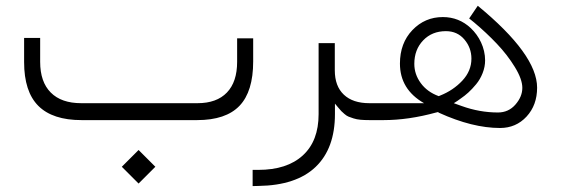

<svg xmlns="http://www.w3.org/2000/svg" viewBox="-20 -416 1944 665"><path d="M261.2 -58.6H664.1Q730.5 -58.6 765.9 -95.5Q801.3 -132.3 801.3 -201.7V-283.2H856.9V-203.1Q856.9 -99.1 809.6 -49.6Q762.2 0 662.6 0H262.7Q162.1 0 112.8 -49.3Q63.5 -98.6 63.5 -201.2V-284.7H119.1V-201.7Q119.1 -132.3 155.8 -95.5Q192.4 -58.6 261.2 -58.6ZM401.9 161.6 460 103.5 518.1 161.6 460 219.7Z M1266.1 0H1259.3Q1242.2 0 1228.8 -1.2Q1215.3 -2.4 1204.6 -5.9Q1193.8 -9.3 1187.3 -12Q1180.7 -14.6 1173.1 -21.2Q1165.5 -27.8 1162.1 -31.2Q1158.7 -34.7 1151.1 -43.9Q1143.6 -53.2 1140.1 -57.1V-23.9V-21Q1140.1 98.1 1073.2 162.1Q1006.3 226.1 875.5 228L855 228.5V172.4H874.5Q974.1 172.4 1028.8 122.3Q1083.5 72.3 1083.5 -20.5V-266.6H1139.6V-172.4Q1139.6 -117.7 1170.9 -88.1Q1202.1 -58.6 1259.3 -58.6H1266.6Q1278.8 -58.6 1278.8 -32.7V-27.3Q1278.8 -16.1 1275.6 -8.1Q1272.5 0 1266.1 0Z M1262.2 -58.6H1406.7H1427.7H1448.7Q1365.2 -106.4 1365.2 -195.8Q1365.2 -266.6 1408.4 -311.8Q1451.7 -356.9 1513.7 -356.9Q1569.8 -356.9 1610.8 -318.4Q1621.6 -308.1 1630.6 -295.7Q1639.6 -283.2 1646.2 -269Q1652.8 -254.9 1656.5 -239Q1660.2 -223.1 1660.2 -207Q1660.2 -184.6 1651.6 -162.8Q1643.1 -141.1 1629.2 -124.3Q1615.2 -107.4 1602.3 -95.7Q1589.4 -84 1575.7 -74.7L1564 -66.4L1551.8 -58.6L1565.4 -53.7L1579.1 -48.8Q1641.1 -26.4 1704.6 -26.4Q1741.2 -26.4 1765.1 -53.7Q1789.1 -81.1 1789.1 -111.8Q1789.1 -141.6 1763.2 -183.8Q1737.3 -226.1 1700.9 -264.4Q1664.6 -302.7 1622.6 -337.9Q1613.8 -344.7 1605 -352.1L1634.8 -396Q1840.3 -227.1 1840.3 -112.3Q1840.3 -51.8 1803.7 -12.2Q1767.1 27.3 1711.9 27.3Q1616.2 27.3 1500.5 -25.4L1498.5 -26.9L1496.1 -27.8L1493.2 -26.9L1490.7 -26.4Q1395 0 1308.6 0H1262.7Q1250 0 1250 -27.3V-32.7Q1250 -58.6 1262.2 -58.6ZM1504.4 -85Q1549.8 -103 1581.3 -136.7Q1612.8 -170.4 1612.8 -212.9Q1612.8 -250.5 1588.4 -279.3Q1564 -308.1 1524.4 -308.1Q1476.1 -308.1 1445.6 -276.1Q1415 -244.1 1415 -194.8Q1415 -158.7 1437.3 -128.2Q1459.5 -97.7 1499.5 -83L1502 -84Z"/></svg>

Font: Shabnam Thin FD
Style: Thin-FD
Weight: 100
Foundry: DejaVu fonts team - Redesigned by Saber Rastikerdar - Based on Vazir font
Version: Version 5.0.0